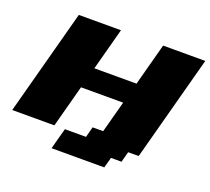

<svg xmlns="http://www.w3.org/2000/svg" viewBox="-126 -785 1169 1070"><g transform="rotate(20 458.5 -250.0)"><path d="M278.8 125H591.3L608.4 62.5H670.9L687.5 0H750Q777.8 -104 833.7 -312.3Q889.6 -520.5 917.5 -625H667.5Q656.2 -583.5 634 -500Q611.8 -416.5 600.6 -375H350.6Q361.8 -416.5 384 -500Q406.2 -583.5 417.5 -625H167.5Q139.6 -520.5 83.7 -312.3Q27.8 -104 0 0H250Q261.2 -42 283.4 -125Q305.7 -208 316.9 -250H566.9L516.6 -62.5H454.1L437.5 0H312.5Q306.6 21 295.4 62.5Q284.2 104 278.8 125Z"/></g></svg>

Font: Faithful 32x
Style: BoldOblique
Weight: 400
Foundry: Faithful Resource Pack
Version: Version 1.0; January 27, 2023